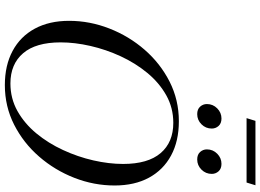

<svg xmlns="http://www.w3.org/2000/svg" viewBox="-164 -924 1098 811"><g transform="rotate(90 385.5 -519.0)"><path d="M764 -453.5Q764 -366.5 731.8 -283.8Q699.5 -201 642 -134.8Q584.5 -68.5 507.2 -29.2Q430 10 340 10Q256.5 10 195.5 -22.8Q134.5 -55.5 101.5 -116.5Q68.5 -177.5 68.5 -261.5Q68.5 -348.5 100.8 -431.2Q133 -514 190.5 -580.2Q248 -646.5 325.2 -685.8Q402.5 -725 492.5 -725Q576.5 -725 637.2 -692.2Q698 -659.5 731 -598.8Q764 -538 764 -453.5ZM159.5 -225.5Q159.5 -120.5 205.5 -67Q251.5 -13.5 333 -13.5Q396.5 -13.5 449.5 -43.2Q502.5 -73 544 -123.2Q585.5 -173.5 614.2 -235.8Q643 -298 658 -363.8Q673 -429.5 673 -489.5Q673 -594.5 627.2 -648Q581.5 -701.5 499.5 -701.5Q436 -701.5 383 -671.8Q330 -642 288.5 -591.8Q247 -541.5 218.2 -479.2Q189.5 -417 174.5 -351.2Q159.5 -285.5 159.5 -225.5ZM462.5 -802.5Q442 -802.5 431 -814.8Q420 -827 420 -843.5Q420 -869 438.2 -887Q456.5 -905 481 -905Q501.5 -905 512.5 -892.8Q523.5 -880.5 523.5 -864Q523.5 -838.5 505.5 -820.5Q487.5 -802.5 462.5 -802.5ZM654 -802.5Q633.5 -802.5 622.5 -814.8Q611.5 -827 611.5 -843.5Q611.5 -869 629.8 -887Q648 -905 672.5 -905Q693 -905 704 -892.8Q715 -880.5 715 -864Q715 -838.5 697 -820.5Q679 -802.5 654 -802.5ZM479.5 -1011 491 -1048.5H763L751.5 -1011Z"/></g></svg>

Font: Newsreader 72pt
Style: Italic
Weight: 400
Italic angle: -17°
Designer: Hugues Gentile
Foundry: Production Type
Version: Version 1.003; ttfautohint (v1.8.3)